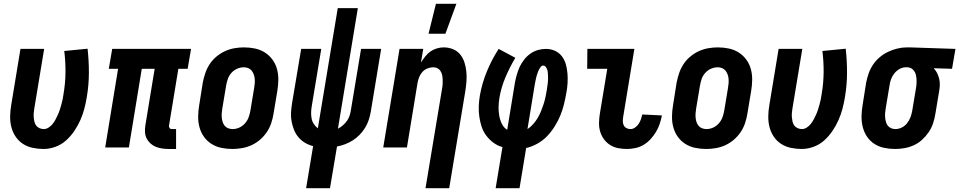

<svg xmlns="http://www.w3.org/2000/svg" viewBox="-20 -778 5061 1013"><path d="M210 8Q181 8 152.5 2Q124 -4 101 -19Q78 -34 62.5 -57Q47 -80 40 -107.5Q33 -135 33.5 -164.5Q34 -194 39 -223L88 -520H213L161 -206Q159 -194 158 -182Q157 -170 158 -158.5Q159 -147 161.5 -136Q164 -125 170.5 -116Q177 -107 188 -102Q199 -97 211 -97Q224 -97 236.5 -105Q249 -113 258 -124.5Q267 -136 273.5 -148.5Q280 -161 286 -174Q292 -187 296 -200.5Q300 -214 304 -227.5Q308 -241 310.5 -254Q313 -267 315 -281Q325 -339 325.5 -396.5Q326 -454 319 -509L442 -521Q449 -459 449 -395Q449 -331 438 -266Q433 -235 425 -204.5Q417 -174 404 -144.5Q391 -115 372 -87Q353 -59 328.5 -37Q304 -15 272.5 -3.5Q241 8 210 8Z M909 8H871Q853 8 835.5 5.5Q818 3 802 -3.5Q786 -10 773.5 -21.5Q761 -33 753.5 -48Q746 -63 745 -81Q744 -99 747 -117L796 -415H728L660 0H535L603 -415H554L572 -520H988L970 -415H921L872 -117Q871 -113 872 -109Q873 -105 875 -102Q877 -99 881 -98Q885 -97 889 -97H909Z M1206 8Q1176 8 1147.5 2Q1119 -4 1095.5 -19Q1072 -34 1056 -56.5Q1040 -79 1032.5 -106.5Q1025 -134 1025.5 -164Q1026 -194 1031 -223L1050 -343Q1055 -368 1063.5 -393Q1072 -418 1086.5 -440Q1101 -462 1122 -479.5Q1143 -497 1167 -508Q1191 -519 1216.5 -523.5Q1242 -528 1267 -528Q1297 -528 1325.5 -522Q1354 -516 1377.5 -501Q1401 -486 1417.5 -463.5Q1434 -441 1441.5 -413.5Q1449 -386 1448.5 -356Q1448 -326 1443 -297L1423 -177Q1419 -152 1410.5 -127Q1402 -102 1387 -80Q1372 -58 1351.5 -40.5Q1331 -23 1307 -12Q1283 -1 1257 3.5Q1231 8 1206 8ZM1207 -97Q1225 -97 1242 -104.5Q1259 -112 1272 -126.5Q1285 -141 1291.5 -158.5Q1298 -176 1301 -194L1321 -314Q1323 -326 1324 -338Q1325 -350 1324 -362Q1323 -374 1319 -385Q1315 -396 1308 -405Q1301 -414 1290 -418.5Q1279 -423 1267 -423Q1249 -423 1231.5 -415.5Q1214 -408 1201 -393.5Q1188 -379 1182 -361.5Q1176 -344 1173 -326L1153 -206Q1151 -194 1150 -182Q1149 -170 1150 -158Q1151 -146 1154.5 -135Q1158 -124 1165 -115Q1172 -106 1183.5 -101.5Q1195 -97 1207 -97Z M1595 215 1632 -7Q1609 -13 1589.5 -24.5Q1570 -36 1555 -53.5Q1540 -71 1531.5 -92.5Q1523 -114 1518.5 -137Q1514 -160 1515.5 -184.5Q1517 -209 1521 -234L1569 -520H1675L1625 -219Q1622 -202 1621.5 -185.5Q1621 -169 1624 -153Q1627 -137 1636 -123.5Q1645 -110 1657 -101L1762 -735H1868L1763 -99Q1777 -106 1790 -117.5Q1803 -129 1812 -142.5Q1821 -156 1825.5 -171Q1830 -186 1832 -201L1885 -520H1991L1936 -187Q1932 -165 1925 -144Q1918 -123 1906 -103.5Q1894 -84 1877.5 -67Q1861 -50 1841.5 -37.5Q1822 -25 1800.5 -17Q1779 -9 1758 -5L1721 215Z M2225 215 2313 -314Q2315 -325 2315.5 -337Q2316 -349 2315.5 -360.5Q2315 -372 2312.5 -383Q2310 -394 2304 -403.5Q2298 -413 2288 -418Q2278 -423 2266 -423Q2251 -423 2235.5 -417Q2220 -411 2209 -399Q2198 -387 2192 -372Q2186 -357 2183 -341L2127 0H2002L2088 -520H2213L2201 -448Q2211 -464 2223 -479.5Q2235 -495 2250.5 -506Q2266 -517 2284.5 -522.5Q2303 -528 2321 -528Q2347 -528 2370 -518.5Q2393 -509 2408 -490.5Q2423 -472 2430.5 -448.5Q2438 -425 2440.5 -399.5Q2443 -374 2441 -348Q2439 -322 2435 -297L2350 215ZM2241 -600 2280 -758H2388L2330 -600Z M2595 215 2631 -2Q2605 -9 2583.5 -25Q2562 -41 2546 -62Q2530 -83 2521.5 -108.5Q2513 -134 2509 -161.5Q2505 -189 2506 -217.5Q2507 -246 2512 -275Q2523 -338 2548.5 -400.5Q2574 -463 2611 -520L2699 -473Q2669 -423 2646.5 -369.5Q2624 -316 2615 -262Q2611 -238 2610.5 -214Q2610 -190 2614 -167.5Q2618 -145 2628 -124.5Q2638 -104 2656 -93L2697 -343Q2701 -364 2707 -385Q2713 -406 2722 -425.5Q2731 -445 2745.5 -463.5Q2760 -482 2778.5 -495Q2797 -508 2818 -514Q2839 -520 2860 -520Q2886 -520 2908 -510Q2930 -500 2944.5 -481Q2959 -462 2965.5 -438.5Q2972 -415 2974 -390Q2976 -365 2974.5 -339Q2973 -313 2968 -288Q2963 -258 2955.5 -227.5Q2948 -197 2936 -168Q2924 -139 2906.5 -111Q2889 -83 2866.5 -59.5Q2844 -36 2815 -20Q2786 -4 2756 3L2721 215ZM2763 -97Q2779 -107 2793 -123Q2807 -139 2817 -156Q2827 -173 2834.5 -191.5Q2842 -210 2848 -228.5Q2854 -247 2858 -266Q2862 -285 2865 -303Q2866 -312 2867.5 -321Q2869 -330 2870 -339Q2871 -348 2871.5 -357Q2872 -366 2871.5 -375Q2871 -384 2870.5 -392.5Q2870 -401 2867.5 -409.5Q2865 -418 2859.5 -425Q2854 -432 2845 -432Q2838 -432 2833 -425.5Q2828 -419 2824.5 -412.5Q2821 -406 2818.5 -399Q2816 -392 2813.5 -385Q2811 -378 2809.5 -371Q2808 -364 2806.5 -357Q2805 -350 2803.5 -343Q2802 -336 2801 -329Z M3288 8Q3264 8 3241 3.5Q3218 -1 3199 -13Q3180 -25 3166.5 -43.5Q3153 -62 3146.5 -84Q3140 -106 3140.5 -130.5Q3141 -155 3145 -179L3184 -415H3078L3079 -520H3327L3268 -162Q3266 -150 3266 -138.5Q3266 -127 3270.5 -117.5Q3275 -108 3284.5 -102.5Q3294 -97 3306 -97Q3319 -97 3330.5 -105Q3342 -113 3349.5 -124.5Q3357 -136 3361.5 -148.5Q3366 -161 3369 -174L3472 -169V-168Q3468 -146 3460.5 -124Q3453 -102 3441 -82Q3429 -62 3412.5 -44Q3396 -26 3376 -14Q3356 -2 3333 3Q3310 8 3288 8Z M3706 8Q3676 8 3647.5 2Q3619 -4 3595.5 -19Q3572 -34 3556 -56.5Q3540 -79 3532.5 -106.5Q3525 -134 3525.5 -164Q3526 -194 3531 -223L3550 -343Q3555 -368 3563.5 -393Q3572 -418 3586.5 -440Q3601 -462 3622 -479.5Q3643 -497 3667 -508Q3691 -519 3716.5 -523.5Q3742 -528 3767 -528Q3797 -528 3825.5 -522Q3854 -516 3877.5 -501Q3901 -486 3917.5 -463.5Q3934 -441 3941.5 -413.5Q3949 -386 3948.5 -356Q3948 -326 3943 -297L3923 -177Q3919 -152 3910.5 -127Q3902 -102 3887 -80Q3872 -58 3851.5 -40.5Q3831 -23 3807 -12Q3783 -1 3757 3.5Q3731 8 3706 8ZM3707 -97Q3725 -97 3742 -104.5Q3759 -112 3772 -126.5Q3785 -141 3791.5 -158.5Q3798 -176 3801 -194L3821 -314Q3823 -326 3824 -338Q3825 -350 3824 -362Q3823 -374 3819 -385Q3815 -396 3808 -405Q3801 -414 3790 -418.5Q3779 -423 3767 -423Q3749 -423 3731.5 -415.5Q3714 -408 3701 -393.5Q3688 -379 3682 -361.5Q3676 -344 3673 -326L3653 -206Q3651 -194 3650 -182Q3649 -170 3650 -158Q3651 -146 3654.5 -135Q3658 -124 3665 -115Q3672 -106 3683.5 -101.5Q3695 -97 3707 -97Z M4210 8Q4181 8 4152.5 2Q4124 -4 4101 -19Q4078 -34 4062.5 -57Q4047 -80 4040 -107.5Q4033 -135 4033.5 -164.5Q4034 -194 4039 -223L4088 -520H4213L4161 -206Q4159 -194 4158 -182Q4157 -170 4158 -158.5Q4159 -147 4161.5 -136Q4164 -125 4170.5 -116Q4177 -107 4188 -102Q4199 -97 4211 -97Q4224 -97 4236.5 -105Q4249 -113 4258 -124.5Q4267 -136 4273.5 -148.5Q4280 -161 4286 -174Q4292 -187 4296 -200.5Q4300 -214 4304 -227.5Q4308 -241 4310.5 -254Q4313 -267 4315 -281Q4325 -339 4325.5 -396.5Q4326 -454 4319 -509L4442 -521Q4449 -459 4449 -395Q4449 -331 4438 -266Q4433 -235 4425 -204.5Q4417 -174 4404 -144.5Q4391 -115 4372 -87Q4353 -59 4328.5 -37Q4304 -15 4272.5 -3.5Q4241 8 4210 8Z M4703 8Q4673 8 4644.5 2Q4616 -4 4593 -19Q4570 -34 4554.5 -57Q4539 -80 4532 -107.5Q4525 -135 4525.5 -164.5Q4526 -194 4531 -223L4550 -343Q4555 -368 4563.5 -392Q4572 -416 4587 -438Q4602 -460 4622.5 -477Q4643 -494 4666.5 -505Q4690 -516 4715 -522Q4740 -528 4764 -528H4781L5021 -520L5003 -415L4906 -418Q4917 -407 4924 -393Q4931 -379 4935 -363Q4939 -347 4938.5 -330Q4938 -313 4935 -297L4915 -177Q4911 -152 4903 -127.5Q4895 -103 4880 -81Q4865 -59 4845.5 -41Q4826 -23 4802 -12Q4778 -1 4752.5 3.5Q4727 8 4703 8ZM4704 -97Q4721 -97 4737.5 -105Q4754 -113 4765.5 -127.5Q4777 -142 4783.5 -159Q4790 -176 4793 -194L4813 -314Q4816 -331 4816 -348.5Q4816 -366 4812.5 -382Q4809 -398 4797.5 -410Q4786 -422 4768 -423H4759Q4742 -423 4726 -414Q4710 -405 4698.5 -390.5Q4687 -376 4681 -359.5Q4675 -343 4673 -326L4653 -206Q4651 -194 4650 -182Q4649 -170 4650 -158.5Q4651 -147 4654 -135.5Q4657 -124 4663.5 -115.5Q4670 -107 4680.5 -102Q4691 -97 4704 -97Z"/></svg>

Font: Iosevka Extrabold
Style: Italic
Weight: 800
Italic angle: -9°
Monospace: yes
Designer: Belleve Invis
Foundry: Belleve Invis
Version: Version 32.5.0; ttfautohint (v1.8.4)